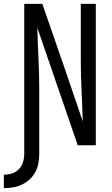

<svg xmlns="http://www.w3.org/2000/svg" viewBox="-62 -755 582 998"><path d="M-42 223V153Q-21 153 0 146.5Q21 140 36 124.5Q51 109 57.5 88Q64 67 64 46V-735H158L284 -371L368 -124Q366 -204 362 -283Q358 -362 358 -441V-735H436V0H342L132 -611Q134 -531 138 -452Q142 -373 142 -294V46Q142 70 137.5 94Q133 118 121.5 139.5Q110 161 92 177.5Q74 194 52 204.5Q30 215 6 219Q-18 223 -42 223Z"/></svg>

Font: HulyMono
Style: Regular
Weight: 400
Monospace: yes
Designer: Belleve Invis
Foundry: Belleve Invis
Version: Version 33.2.5; ttfautohint (v1.8.4)